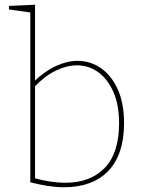

<svg xmlns="http://www.w3.org/2000/svg" viewBox="-20 -785 608 811"><path d="M251 6Q219 6 183 0.5Q147 -5 108 -15V-741L117 -731L18 -745V-760L128 -765V-437L124 -441Q170 -485 217 -506.5Q264 -528 307 -528Q362 -528 406.5 -497Q451 -466 477.5 -407.5Q504 -349 504 -265Q504 -197 486.5 -146Q469 -95 436 -61.5Q403 -28 356.5 -11Q310 6 251 6ZM255 -13Q362 -13 422.5 -76Q483 -139 483 -264Q483 -342 459 -396.5Q435 -451 395 -480Q355 -509 305 -509Q262 -509 215.5 -486.5Q169 -464 124 -417L128 -432V-22L123 -33Q197 -13 255 -13Z"/></svg>

Font: Bitter Thin Thin
Style: Regular
Weight: 250
Version: Version 2.002